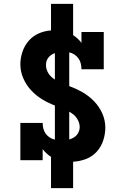

<svg xmlns="http://www.w3.org/2000/svg" viewBox="-20 -863 640 990"><path d="M243 107V-54Q231 -62 220 -72Q209 -82 200 -94V-37H85V-229H200Q200 -214 203.5 -200Q207 -186 215.5 -174Q224 -162 236.5 -154Q249 -146 263 -143V-319Q228 -332 196.5 -351.5Q165 -371 140 -398Q115 -425 100 -459.5Q85 -494 85 -531Q85 -563 95.5 -595Q106 -627 127.5 -652Q149 -677 179.5 -690.5Q210 -704 243 -706V-843H357V-682Q369 -674 380 -664Q391 -654 400 -642V-698H515V-506H400Q400 -521 396.5 -535.5Q393 -550 384.5 -562Q376 -574 363.5 -582Q351 -590 337 -593V-419Q373 -406 406 -387Q439 -368 465.5 -340.5Q492 -313 507.5 -278Q523 -243 523 -205Q523 -171 512 -138Q501 -105 478 -80Q455 -55 423 -43Q391 -31 357 -29V107ZM263 -453V-589Q253 -586 244.5 -580Q236 -574 229.5 -566Q223 -558 220 -548Q217 -538 217 -527Q217 -516 220.5 -505Q224 -494 230 -484.5Q236 -475 244.5 -467Q253 -459 263 -453ZM337 -144Q348 -147 358 -152.5Q368 -158 375.5 -166.5Q383 -175 387 -186Q391 -197 391 -208Q391 -221 386.5 -233Q382 -245 375 -255Q368 -265 358 -273Q348 -281 337 -287Z"/></svg>

Font: Iosevka HT Extrabold Extended
Style: Regular
Weight: 800
Width: 7
Monospace: yes
Designer: Belleve Invis
Foundry: Belleve Invis
Version: Version 32.3.0; ttfautohint (v1.8.4)